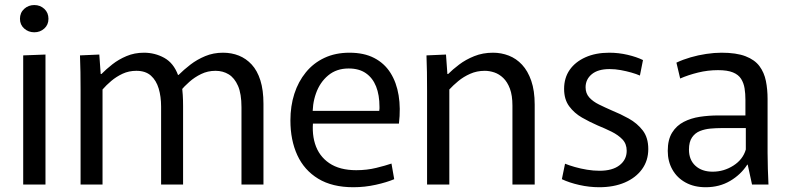

<svg xmlns="http://www.w3.org/2000/svg" viewBox="-20 -743 3179 773"><path d="M73.4 -520 163.1 -523.4V0H73.4ZM118.1 -613Q94.4 -613 77.4 -628.2Q60.4 -643.3 60.4 -667.3Q60.4 -691.9 77.4 -707.3Q94.4 -722.7 118.1 -722.7Q141.7 -722.7 158.4 -707.3Q175.1 -691.9 175.1 -667.3Q175.1 -643.3 158.4 -628.2Q141.7 -613 118.1 -613Z M304.4 -382.2Q304.4 -420.4 303.9 -452.7Q303.4 -485 302 -520L379.8 -523.4L385.4 -445.2H388.6Q407.4 -464.3 432.4 -484Q457.3 -503.7 489.4 -517.2Q521.4 -530.8 559.5 -530.8Q603.8 -530.8 641.3 -510.1Q678.8 -489.3 696.7 -441.2H698.8Q720 -462.3 746.7 -482.9Q773.4 -503.4 806.3 -517.1Q839.2 -530.8 877.8 -530.8Q912.5 -530.8 941.7 -519.1Q970.9 -507.4 993.4 -483.1Q1015.9 -458.7 1028.3 -419.5Q1040.7 -380.3 1040.7 -325.1V0H952.2V-311.2Q952.2 -365.5 938.2 -397.4Q924.2 -429.3 900.9 -443.6Q877.6 -457.9 847.4 -457.9Q816.4 -457.9 789.9 -445Q763.3 -432.1 742.4 -413.5Q721.4 -394.9 706.7 -377.2L712.2 -402.8Q714.6 -380.2 715.8 -360.6Q717.1 -341 717.1 -316.1V0H628.6V-313.7Q628.6 -354.2 618.9 -386.6Q609.2 -419.1 587.6 -438.5Q565.9 -457.9 528.9 -457.9Q498.8 -457.9 473.6 -446.2Q448.4 -434.4 427.9 -417.1Q407.4 -399.7 392.8 -382.7V0H304.4Z M1402.7 10.8Q1317.6 10.8 1261.2 -23.5Q1204.8 -57.8 1177 -118.3Q1149.2 -178.8 1149.2 -258.1Q1149.2 -316 1165 -365.2Q1180.8 -414.4 1211.4 -451.8Q1241.9 -489.3 1286.1 -510Q1330.3 -530.8 1387.2 -530.8Q1445.6 -530.8 1486.6 -509.5Q1527.7 -488.2 1552 -449.7Q1576.4 -411.2 1584.9 -359.1Q1593.4 -307.1 1586.1 -245.5H1198.8L1243.9 -279.1Q1232.8 -213.9 1248.3 -164.3Q1263.8 -114.6 1305.6 -86.2Q1347.4 -57.8 1414.2 -57.8Q1457.2 -57.8 1494.8 -67.1Q1532.4 -76.3 1556.1 -84.5L1567.1 -21.6Q1537.2 -8.9 1493 0.9Q1448.7 10.8 1402.7 10.8ZM1199.8 -296.6H1506.8Q1507.8 -301.8 1507.8 -306.1Q1507.8 -310.4 1507.8 -312.8Q1507.8 -360.4 1494.2 -394.8Q1480.5 -429.2 1453.1 -448.2Q1425.8 -467.3 1383.7 -467.3Q1334.7 -467.3 1301.3 -439.4Q1267.9 -411.6 1252.1 -366.9Q1236.3 -322.2 1239.2 -271.9Z M1699.4 -375.5Q1699.4 -417.7 1698.9 -452.7Q1698.4 -487.7 1697 -520L1775.6 -523.4L1781.2 -445.2H1784.4Q1802.2 -463.1 1828.6 -483.1Q1854.9 -503.1 1889.3 -516.9Q1923.6 -530.8 1965.1 -530.8Q1998.3 -530.8 2028.4 -519.1Q2058.6 -507.4 2081.8 -482.5Q2105.1 -457.5 2118.9 -417.7Q2132.7 -377.9 2132.7 -321.7V0H2043.1V-317.7Q2043.1 -358.9 2032.9 -386.1Q2022.7 -413.2 2006.2 -429Q1989.7 -444.8 1970.2 -451.4Q1950.6 -457.9 1931.9 -457.9Q1899.8 -457.9 1873 -445.9Q1846.1 -434 1825.1 -416.6Q1804.1 -399.2 1789 -382.7V0H1699.4Z M2392.4 10.8Q2352.6 10.8 2312.3 1.7Q2272 -7.4 2242.1 -21.6L2254.9 -83.9Q2271.7 -77.1 2294.8 -70.5Q2317.9 -63.9 2343.5 -59.7Q2369.1 -55.5 2393.8 -55.5Q2445.8 -55.5 2474.5 -77.9Q2503.1 -100.3 2503.1 -135.9Q2503.1 -163.7 2486.1 -181.6Q2469.1 -199.4 2442.7 -212.6Q2416.2 -225.7 2386.3 -237.9Q2354.3 -251.8 2323.2 -269.6Q2292.2 -287.3 2271.6 -315.1Q2251.1 -342.8 2251.1 -385.2Q2251.1 -429.2 2273.4 -461.5Q2295.8 -493.8 2336.9 -512.3Q2378 -530.8 2432.8 -530.8Q2470.7 -530.8 2506.8 -522.3Q2543 -513.8 2568.7 -501.2L2556.3 -438.8Q2542.1 -445.1 2521.8 -450.9Q2501.4 -456.7 2479 -460.8Q2456.6 -464.9 2434.3 -464.9Q2387.4 -464.9 2362.5 -444.2Q2337.6 -423.5 2337.6 -391.6Q2337.6 -367.3 2352.3 -350.8Q2367.1 -334.3 2391.5 -322.3Q2415.9 -310.3 2443.7 -298.1Q2477.3 -284.6 2511.1 -265.9Q2544.8 -247.2 2567.4 -218.3Q2590 -189.3 2590 -142.8Q2590 -96.6 2564.9 -61.9Q2539.8 -27.3 2495.6 -8.3Q2451.3 10.8 2392.4 10.8Z M2821.2 10.8Q2774.6 10.8 2740.3 -8.1Q2705.9 -26.9 2687.2 -60.1Q2668.4 -93.2 2668.4 -135.6Q2668.4 -180.7 2685.9 -208.9Q2703.3 -237.1 2732.5 -252.2Q2761.7 -267.3 2797.8 -272.8Q2833.9 -278.2 2870.9 -278.2H2981.1V-341.5Q2981.1 -365.9 2977.7 -387.3Q2974.3 -408.6 2963.7 -425.5Q2953.1 -442.4 2930.8 -451.5Q2908.6 -460.6 2870.8 -460.6Q2829.9 -460.6 2790.4 -450.9Q2750.8 -441.2 2718.4 -426.9L2703.3 -490.8Q2729.7 -503.3 2760.4 -512.2Q2791.1 -521.1 2823.3 -525.9Q2855.5 -530.8 2884.8 -530.8Q2944.7 -530.8 2981.7 -516.5Q3018.6 -502.3 3037.7 -476.6Q3056.7 -451 3063.5 -417.1Q3070.3 -383.3 3070.3 -344.4V-128.2Q3070.3 -98.6 3071.4 -63.4Q3072.5 -28.1 3073.9 0H3007.7L2990.3 -80.1H2988.5Q2962.6 -39.9 2919.5 -14.6Q2876.4 10.8 2821.2 10.8ZM2849.2 -51.8Q2894.3 -51.8 2932.8 -76.4Q2971.2 -101 2982.7 -141.1V-227.3H2882.7Q2862.9 -227.3 2840.4 -225.3Q2817.9 -223.3 2798.1 -215.5Q2778.3 -207.6 2766.1 -189.7Q2753.8 -171.8 2753.8 -140.7Q2753.8 -99.3 2779.9 -75.5Q2806 -51.8 2849.2 -51.8Z"/></svg>

Font: Murecho Thin
Style: Regular
Weight: 100
Designer: Neil Summerour
Foundry: Positype
Version: Version 1.010